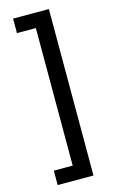

<svg xmlns="http://www.w3.org/2000/svg" viewBox="-136 -820 604 1012"><g transform="rotate(-15 165.5 -314.0)"><path d="M46.4 140.1V61.5H149.4V-689H46.4V-768.1H241.7V140.1Z"/></g></svg>

Font: Inter Cardless Tabular
Style: Regular
Weight: 400
Designer: Rasmus Andersson
Foundry: rsms
Version: Version 4.000;git-4fc901f